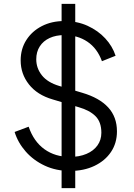

<svg xmlns="http://www.w3.org/2000/svg" viewBox="-20 -865 686 985"><path d="M55 -188 127 -215Q153 -139 208 -99.5Q263 -60 339 -60Q387 -60 423.5 -75.5Q460 -91 480 -119Q500 -147 500 -184Q500 -239 470 -269Q440 -299 384 -315L250 -355Q171 -378 128.5 -432Q86 -486 86 -555Q86 -614 115 -659.5Q144 -705 194.5 -731Q245 -757 309 -757Q376 -757 429.5 -732.5Q483 -708 520 -668Q557 -628 573 -579L503 -551Q479 -617 428.5 -651Q378 -685 310 -685Q267 -685 234.5 -670Q202 -655 184 -627Q166 -599 166 -561Q166 -515 195 -478.5Q224 -442 284 -424L402 -389Q490 -363 535 -314Q580 -265 580 -191Q580 -131 549.5 -85.5Q519 -40 464.5 -14Q410 12 339 12Q268 12 210 -15Q152 -42 112 -87.5Q72 -133 55 -188ZM296 100V-845H366V100Z"/></svg>

Font: Kosmopol Plus Jakarta Sans
Style: Regular
Weight: 400
Designer: Gumpita Rahayu
Foundry: Tokotype
Version: Version 2.006